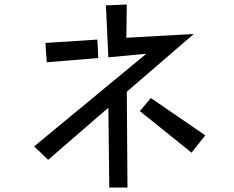

<svg xmlns="http://www.w3.org/2000/svg" viewBox="-20 -786 1040 854"><path d="M462 -307 194 -75 132 -135 631 -547 462 -531 451 -762 544 -766 542 -618 842 -635 544 -378 547 48H466ZM182 -595 413 -610 417 -528 188 -509ZM651 -350 893 -184 832 -107 602 -292Z"/></svg>

Font: Stick
Style: Regular
Weight: 400
Designer: Fontworks Inc.
Foundry: Fontworks Inc.
Version: Version 1.100